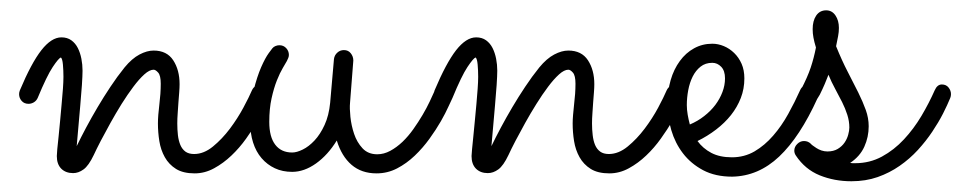

<svg xmlns="http://www.w3.org/2000/svg" viewBox="-20 -324 1843 368"><path d="M127 -43.9Q134.8 -60.1 145 -79.3Q155.3 -98.6 167 -118.4Q178.7 -138.2 191.7 -157.7Q204.6 -177.2 218.8 -194.8Q232.9 -211.9 247.3 -219.5Q261.7 -227.1 274.4 -227.1Q299.8 -227.1 312 -208.5Q324.2 -189.9 324.2 -162.6Q324.2 -156.2 323.5 -147.2Q322.8 -138.2 322 -127.9Q321.3 -117.7 320.6 -107.2Q319.8 -96.7 319.8 -87.4Q319.8 -75.7 321 -64.9Q322.3 -54.2 325.7 -46.1Q329.1 -38.1 335.4 -33.4Q341.8 -28.8 352.1 -28.8Q370.6 -28.8 388.2 -43.2Q405.8 -57.6 420.7 -77.4Q435.5 -97.2 446.5 -117.7Q457.5 -138.2 462.9 -150.9Q465.3 -156.2 470 -159.2Q474.6 -162.1 480 -162.1Q488.3 -162.1 493.4 -156Q498.5 -149.9 498.5 -143.1Q498.5 -139.6 497.1 -136.2Q495.1 -132.3 489.3 -120.1Q483.4 -107.9 473.9 -92Q464.4 -76.2 451.7 -58.3Q439 -40.5 423.6 -25.9Q408.2 -11.2 390.4 -1.5Q372.6 8.3 353 8.3Q331.1 8.3 317.4 -0.2Q303.7 -8.8 295.9 -22.7Q288.1 -36.6 285.4 -53.5Q282.7 -70.3 282.7 -87.4Q282.7 -94.7 283.4 -104Q284.2 -113.3 285.4 -123.5Q286.6 -133.8 287.4 -144Q288.1 -154.3 288.1 -163.6Q288.1 -179.2 283.2 -184.8Q278.3 -190.4 274.4 -190.4Q266.6 -190.4 256.6 -181.4Q246.6 -172.4 235.6 -157.7Q224.6 -143.1 213.1 -124.8Q201.7 -106.4 191.7 -88.4Q181.6 -70.3 173.1 -54Q164.6 -37.6 159.7 -26.9Q149.9 -6.3 140.1 0.7Q130.4 7.8 120.1 7.8Q106 7.8 97.4 -0.7Q88.9 -9.3 88.9 -24.9Q88.9 -28.3 89.8 -38.3Q90.8 -48.3 92.3 -62.3Q93.8 -76.2 95.2 -92.3Q96.7 -108.4 98.1 -124.3Q99.6 -140.1 100.6 -153.8Q101.6 -167.5 101.6 -176.8Q101.6 -189 100.6 -200.2Q99.6 -211.4 96.7 -213.9Q92.3 -212.4 81.1 -195.6Q69.8 -178.7 52.2 -136.2Q49.8 -130.9 44.9 -127.9Q40 -125 34.7 -125Q26.4 -125 21.5 -130.6Q16.6 -136.2 16.6 -143.6Q16.6 -147 18.1 -150.9Q40 -203.1 59.3 -227.8Q78.6 -252.4 97.7 -252.4Q108.9 -252.4 116.7 -246.8Q124.5 -241.2 129.2 -231.9Q133.8 -222.7 136 -211.4Q138.2 -200.2 138.2 -188.5Q138.2 -179.7 137 -161.1Q135.7 -142.6 133.8 -121.3Q131.8 -100.1 130.1 -79.1Q128.4 -58.1 127 -43.9Z M625.5 -54.7Q608.4 -26.9 585.7 -10.7Q563 5.4 540 5.4Q521.5 5.4 506.8 -1.5Q492.2 -8.3 481.4 -20.8Q470.7 -33.2 465.1 -50.8Q459.5 -68.4 459.5 -90.3Q459.5 -124.5 466.1 -150.9Q472.7 -177.2 480.5 -195.1Q488.3 -212.9 495.1 -222.2Q502 -231.4 502 -231.4Q504.4 -234.4 508.1 -235.8Q511.7 -237.3 515.6 -237.3Q523.4 -237.3 528.6 -231.7Q533.7 -226.1 533.7 -218.8Q533.7 -215.8 532.5 -212.9Q531.2 -210 529.8 -207Q527.3 -202.6 522 -193.6Q516.6 -184.6 510.7 -169.9Q504.9 -155.3 500.5 -135.5Q496.1 -115.7 496.1 -90.3Q496.1 -61.5 507.6 -46.6Q519 -31.7 540 -31.7Q548.8 -31.7 560.3 -37.4Q571.8 -43 582.8 -54.7Q593.8 -66.4 602.1 -84.5Q610.4 -102.5 612.8 -127L620.1 -210.9Q621.1 -218.3 626.5 -223.1Q631.8 -228 639.2 -228Q647.5 -228 652.3 -221.9Q657.2 -215.8 657.2 -208L650.9 -127Q649.9 -116.7 651.6 -100.1Q653.3 -83.5 658.7 -67.4Q664.1 -51.3 674.8 -39.8Q685.5 -28.3 703.1 -28.3Q715.8 -28.3 728 -34.9Q740.2 -41.5 751.5 -52.2Q762.7 -63 772.2 -76.4Q781.7 -89.8 789.8 -103.5Q797.9 -117.2 803.7 -129.6Q809.6 -142.1 813.5 -150.9Q815.9 -156.2 820.3 -159.2Q824.7 -162.1 830.1 -162.1Q838.9 -162.1 843.8 -156.2Q848.6 -150.4 848.6 -143.6Q848.6 -139.6 847.2 -136.2Q845.2 -132.3 839.6 -119.9Q834 -107.4 825 -91.6Q815.9 -75.7 803.2 -58.1Q790.5 -40.5 774.9 -25.6Q759.3 -10.7 741 -1.2Q722.7 8.3 701.7 8.3Q672.9 8.3 653.8 -8.1Q634.8 -24.4 625.5 -54.7Z M921.9 -43.9Q929.7 -60.1 939.9 -79.3Q950.2 -98.6 961.9 -118.4Q973.6 -138.2 986.6 -157.7Q999.5 -177.2 1013.7 -194.8Q1027.8 -211.9 1042.2 -219.5Q1056.6 -227.1 1069.3 -227.1Q1094.7 -227.1 1106.9 -208.5Q1119.1 -189.9 1119.1 -162.6Q1119.1 -156.2 1118.4 -147.2Q1117.7 -138.2 1116.9 -127.9Q1116.2 -117.7 1115.5 -107.2Q1114.7 -96.7 1114.7 -87.4Q1114.7 -75.7 1116 -64.9Q1117.2 -54.2 1120.6 -46.1Q1124 -38.1 1130.4 -33.4Q1136.7 -28.8 1147 -28.8Q1165.5 -28.8 1183.1 -43.2Q1200.7 -57.6 1215.6 -77.4Q1230.5 -97.2 1241.5 -117.7Q1252.4 -138.2 1257.8 -150.9Q1260.3 -156.2 1264.9 -159.2Q1269.5 -162.1 1274.9 -162.1Q1283.2 -162.1 1288.3 -156Q1293.5 -149.9 1293.5 -143.1Q1293.5 -139.6 1292 -136.2Q1290 -132.3 1284.2 -120.1Q1278.3 -107.9 1268.8 -92Q1259.3 -76.2 1246.6 -58.3Q1233.9 -40.5 1218.5 -25.9Q1203.1 -11.2 1185.3 -1.5Q1167.5 8.3 1147.9 8.3Q1126 8.3 1112.3 -0.2Q1098.6 -8.8 1090.8 -22.7Q1083 -36.6 1080.3 -53.5Q1077.6 -70.3 1077.6 -87.4Q1077.6 -94.7 1078.4 -104Q1079.1 -113.3 1080.3 -123.5Q1081.5 -133.8 1082.3 -144Q1083 -154.3 1083 -163.6Q1083 -179.2 1078.1 -184.8Q1073.2 -190.4 1069.3 -190.4Q1061.5 -190.4 1051.5 -181.4Q1041.5 -172.4 1030.5 -157.7Q1019.5 -143.1 1008.1 -124.8Q996.6 -106.4 986.6 -88.4Q976.6 -70.3 968 -54Q959.5 -37.6 954.6 -26.9Q944.8 -6.3 935.1 0.7Q925.3 7.8 915 7.8Q900.9 7.8 892.3 -0.7Q883.8 -9.3 883.8 -24.9Q883.8 -28.3 884.8 -38.3Q885.7 -48.3 887.2 -62.3Q888.7 -76.2 890.1 -92.3Q891.6 -108.4 893.1 -124.3Q894.5 -140.1 895.5 -153.8Q896.5 -167.5 896.5 -176.8Q896.5 -189 895.5 -200.2Q894.5 -211.4 891.6 -213.9Q887.2 -212.4 876 -195.6Q864.7 -178.7 847.2 -136.2Q844.7 -130.9 839.8 -127.9Q835 -125 829.6 -125Q821.3 -125 816.4 -130.6Q811.5 -136.2 811.5 -143.6Q811.5 -147 813 -150.9Q835 -203.1 854.2 -227.8Q873.5 -252.4 892.6 -252.4Q903.8 -252.4 911.6 -246.8Q919.4 -241.2 924.1 -231.9Q928.7 -222.7 930.9 -211.4Q933.1 -200.2 933.1 -188.5Q933.1 -179.7 931.9 -161.1Q930.7 -142.6 928.7 -121.3Q926.8 -100.1 925 -79.1Q923.3 -58.1 921.9 -43.9Z M1316.9 -53.7Q1327.1 -39.6 1343.3 -31Q1359.4 -22.5 1382.8 -22.5Q1406.7 -22.5 1426.3 -33.9Q1445.8 -45.4 1461.9 -64Q1478 -82.5 1490.7 -105.5Q1503.4 -128.4 1513.7 -151.4Q1516.1 -156.7 1520.5 -159.4Q1524.9 -162.1 1530.3 -162.1Q1538.6 -162.1 1543.7 -156.2Q1548.8 -150.4 1548.8 -143.6Q1548.8 -141.1 1548.3 -139.4Q1547.9 -137.7 1546.9 -135.7Q1513.2 -61.5 1473.4 -23.9Q1433.6 13.7 1383.3 14.6Q1351.1 14.6 1327.6 2.2Q1304.2 -10.3 1289.1 -30Q1273.9 -49.8 1266.6 -74.7Q1259.3 -99.6 1259.3 -124.5Q1259.3 -149.4 1265.4 -170.4Q1271.5 -191.4 1283 -207Q1294.4 -222.7 1310.3 -231.4Q1326.2 -240.2 1345.2 -240.2Q1356.4 -240.2 1367.4 -235.6Q1378.4 -231 1387.2 -222.4Q1396 -213.9 1401.4 -201.7Q1406.7 -189.5 1406.7 -173.8Q1406.7 -153.8 1399.9 -136.2Q1393.1 -118.7 1381.1 -103.5Q1369.1 -88.4 1352.5 -75.7Q1335.9 -63 1316.9 -53.7ZM1302.2 -85.4Q1317.4 -91.8 1329.8 -101.6Q1342.3 -111.3 1351.1 -123Q1359.9 -134.8 1364.7 -147.7Q1369.6 -160.6 1369.6 -173.8Q1369.6 -188.5 1362.3 -196Q1355 -203.6 1345.2 -203.6Q1332 -203.6 1322.8 -196.3Q1313.5 -189 1307.6 -177.2Q1301.8 -165.5 1299.1 -151.1Q1296.4 -136.7 1296.4 -122.6Q1296.4 -113.8 1298.1 -104Q1299.8 -94.2 1302.2 -85.4Z M1567.9 -180.7Q1564.9 -172.9 1560.8 -163.1Q1556.6 -153.3 1551.3 -142.6Q1546.9 -134.3 1542.2 -129.6Q1537.6 -125 1530.3 -125Q1522 -125 1517.1 -130.1Q1512.2 -135.3 1512.2 -142.1Q1512.2 -144.5 1512.7 -146.2Q1513.2 -147.9 1515.1 -151.9Q1527.8 -176.3 1533.9 -194.6Q1540 -212.9 1543.9 -232.9Q1540.5 -244.1 1539.1 -252Q1537.6 -259.8 1537.6 -268.1Q1537.6 -284.2 1544.4 -294.2Q1551.3 -304.2 1563.5 -304.2Q1574.7 -304.2 1581.3 -294.4Q1587.9 -284.7 1587.9 -270.5Q1587.9 -262.7 1586.4 -254.9Q1585 -247.1 1582.5 -235.4Q1593.8 -207.5 1605 -186Q1616.2 -164.6 1625 -146.7Q1633.8 -128.9 1639.4 -113.3Q1645 -97.7 1645 -82Q1645 -61.5 1636.7 -43Q1628.4 -24.4 1609.4 -11.7Q1611.8 -11.2 1614.3 -11.2Q1616.7 -11.2 1619.1 -11.2Q1647 -11.2 1670.4 -23.9Q1693.8 -36.6 1712.6 -56.9Q1731.4 -77.1 1746.1 -101.8Q1760.7 -126.5 1771.5 -150.9Q1776.4 -162.1 1785.2 -162.1Q1793.5 -162.1 1798.1 -156.2Q1802.7 -150.4 1802.7 -143.6Q1802.7 -139.6 1801.3 -136.2Q1795.9 -123 1787.4 -106.2Q1778.8 -89.4 1766.8 -71.5Q1754.9 -53.7 1739.3 -36.6Q1723.6 -19.5 1704.3 -6.1Q1685.1 7.3 1662.1 15.4Q1639.2 23.4 1611.8 23.4Q1579.1 23.4 1551 12Q1522.9 0.5 1505.4 -25.9Q1502.4 -30.3 1502.4 -35.2Q1502.4 -42.5 1508.1 -48.1Q1513.7 -53.7 1521 -53.7Q1528.8 -53.7 1534.2 -48.3Q1534.7 -47.4 1537.6 -45.2Q1540.5 -43 1544.7 -40.3Q1548.8 -37.6 1554.4 -35.6Q1560.1 -33.7 1565.9 -33.7Q1577.6 -33.7 1585.7 -38.6Q1593.8 -43.5 1598.6 -50.5Q1603.5 -57.6 1605.7 -65.7Q1607.9 -73.7 1607.9 -79.6Q1607.9 -91.8 1604 -104Q1600.1 -116.2 1594 -128.4Q1587.9 -140.6 1580.8 -153.6Q1573.7 -166.5 1567.9 -180.7Z"/></svg>

Font: Sacramento
Style: Regular
Weight: 400
Designer: Astigmatic (AOETI)
Foundry: Astigmatic (AOETI)
Version: Version 1.000